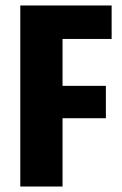

<svg xmlns="http://www.w3.org/2000/svg" viewBox="-20 -680 443 700"><path d="M54 0H208V-249H366V-367H208V-538H387V-660H54Z"/></svg>

Font: Bricolage Grotesque 10pt Condensed ExtraBold
Style: Regular
Weight: 800
Width: 3
Designer: Mathieu Triay
Foundry: Atelier Triay
Version: Version 1.000;gftools[0.9.29]